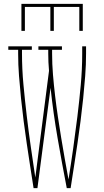

<svg xmlns="http://www.w3.org/2000/svg" viewBox="-20 -975 540 995"><path d="M91 -815V-955H409V-815H391V-939H259V-815H241V-939H109V-815ZM154 0Q145 -58 136 -116Q127 -174 118.5 -232Q110 -290 102.5 -348Q95 -406 89 -464.5Q83 -523 78.5 -581.5Q74 -640 74 -698V-717H23V-735H145V-717H94V-698Q94 -617 101.5 -536.5Q109 -456 118.5 -375.5Q128 -295 139.5 -215Q151 -135 163 -55L234 -608Q232 -630 231 -653Q230 -676 230 -698V-717H179V-735H301V-717H250V-698Q250 -643 254.5 -588.5Q259 -534 265.5 -479Q272 -424 280 -370Q288 -316 297 -261.5Q306 -207 315.5 -153Q325 -99 335 -45Q348 -126 359.5 -207.5Q371 -289 381 -370.5Q391 -452 398.5 -534Q406 -616 406 -698V-735H426V-698Q426 -640 421.5 -581.5Q417 -523 411 -464.5Q405 -406 397.5 -348Q390 -290 381.5 -232Q373 -174 364 -116Q355 -58 346 0H326Q301 -129 278.5 -259Q256 -389 242 -520L174 0Z"/></svg>

Font: Iosevka Curly Slab Thin
Style: Regular
Weight: 100
Monospace: yes
Designer: Belleve Invis
Foundry: Belleve Invis
Version: Version 22.1.2; ttfautohint (v1.8.4)